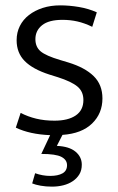

<svg xmlns="http://www.w3.org/2000/svg" viewBox="-20 -496 441 716"><path d="M324 -396Q295 -410 268.5 -416Q242 -422 213 -422Q162 -422 137 -402Q112 -382 112 -350Q112 -321 131.5 -304.5Q151 -288 205 -272L235 -263Q297 -244 329.5 -212Q362 -180 362 -129Q362 -73 323.5 -35.5Q285 2 213 7L192 48Q238 50 261.5 69.5Q285 89 285 118Q285 139 276 154Q267 169 251.5 179.5Q236 190 216 195Q196 200 174 200Q151 200 131.5 196.5Q112 193 100 188L111 150Q139 160 167 160Q196 160 213 150.5Q230 141 230 120Q230 100 209 89Q188 78 134 78L167 8Q91 5 39 -20L57 -75Q84 -61 115 -53.5Q146 -46 183 -46Q234 -46 262.5 -65.5Q291 -85 291 -123Q291 -155 268.5 -173.5Q246 -192 196 -208L164 -218Q102 -238 72 -268.5Q42 -299 42 -346Q42 -375 54 -399Q66 -423 88 -440Q110 -457 139.5 -466.5Q169 -476 205 -476Q238 -476 274 -470Q310 -464 341 -450Z"/></svg>

Font: Mukta Malar Light
Style: Regular
Weight: 300
Designer: Aadarsh Rajan, Girish Dalvi, Yashodeep Gholap
Foundry: Ek Type
Version: Version 2.538;PS 1.000;hotconv 16.6.51;makeotf.lib2.5.65220;